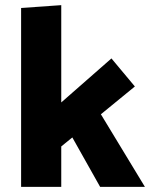

<svg xmlns="http://www.w3.org/2000/svg" viewBox="-20 -726 583 746"><path d="M218 0V-157L261 -192L369 0H543L372 -282L504 -390L413 -499L218 -328V-706L62 -695V0Z"/></svg>

Font: Catamaran Thin ExtraBold
Style: Regular
Weight: 800
Version: Version 2.000